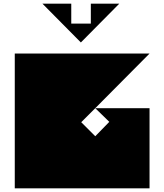

<svg xmlns="http://www.w3.org/2000/svg" viewBox="-20 -1020 886 1040"><path d="M496 -434 420 -358 496 -282 572 -360 496 -434H790V0H60V-730H790L496 -434ZM210 -1000H366V-892H472V-1000H626L418 -790Z"/></svg>

Font: El Pececito
Style: Regular
Weight: 400
Designer: deFharo
Foundry: deFharo
Version: El Pececito Version 1.000